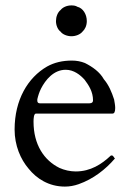

<svg xmlns="http://www.w3.org/2000/svg" viewBox="-20 -677 494 710"><path d="M113 -257H396C403 -257 406 -264 406 -278C406 -287 404 -297 402 -309C393 -337 382 -363 364 -384C349 -411 322 -430 294 -444C279 -450 263 -453 246 -453C211 -453 181 -446 154 -431C83 -390 34 -308 34 -198C34 -139 56 -88 86 -53C115 -17 160 13 220 13C237 13 254 10 271 4C325 -15 371 -51 405 -91C402 -93 399 -102 394 -102H392C390 -102 390 -102 389 -101C356 -70 315 -43 260 -43C239 -43 218 -48 200 -56C143 -84 104 -142 104 -227C104 -239 105 -257 113 -257ZM118 -304V-310C121 -323 125 -336 132 -350C148 -381 178 -419 223 -419C253 -419 277 -400 293 -382C308 -362 324 -338 324 -306C324 -299 320 -295 311 -295H127C122 -295 118 -298 118 -304ZM285 -560C294 -568 301 -582 301 -599C301 -624 287 -647 266 -652C260 -656 252 -657 244 -657C227 -657 212 -650 204 -640C193 -631 187 -615 187 -599C187 -583 194 -567 204 -560C211 -550 228 -543 244 -543C261 -543 277 -550 285 -560Z"/></svg>

Font: fbb
Style: Regular
Weight: 400
Designer: David J. Perry, Michael Sharpe
Version: Version 1.045